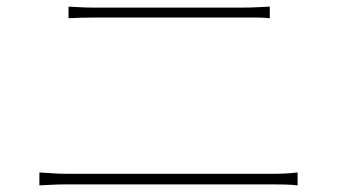

<svg xmlns="http://www.w3.org/2000/svg" viewBox="-20 -643 1040 580"><path d="M187 -623Q207 -622 225 -621Q243 -620 266 -620Q277 -620 310 -620Q343 -620 389 -620Q435 -620 485.5 -620Q536 -620 582.5 -620Q629 -620 663 -620Q697 -620 709 -620Q733 -620 754.5 -621Q776 -622 795 -623V-588Q776 -590 754 -590Q732 -590 709 -590Q698 -590 664 -590Q630 -590 583.5 -590Q537 -590 486 -590Q435 -590 389 -590Q343 -590 310 -590Q277 -590 266 -590Q243 -590 225 -589.5Q207 -589 187 -588ZM99 -122Q121 -121 139.5 -119.5Q158 -118 183 -118Q194 -118 230.5 -118Q267 -118 320 -118Q373 -118 434 -118Q495 -118 556 -118Q617 -118 669.5 -118Q722 -118 759 -118Q796 -118 807 -118Q827 -118 844 -119Q861 -120 879 -122V-83Q861 -85 843 -85.5Q825 -86 807 -86Q796 -86 759 -86Q722 -86 669.5 -86Q617 -86 556 -86Q495 -86 434 -86Q373 -86 320 -86Q267 -86 230.5 -86Q194 -86 183 -86Q158 -86 139.5 -85Q121 -84 99 -83Z"/></svg>

Font: Noto Sans TC
Style: Regular
Weight: 100
Designer: Ryoko NISHIZUKA 西塚涼子 (kana, bopomofo & ideographs); Paul D. Hunt (Latin, Greek & Cyrillic); Sandoll Communications 산돌커뮤니
Foundry: Adobe
Version: Version 2.004;hotconv 1.0.118;makeotfexe 2.5.65603